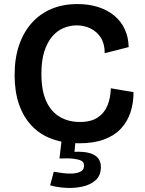

<svg xmlns="http://www.w3.org/2000/svg" viewBox="-20 -693 712 946"><path d="M370 13Q295 13 236 -8.5Q177 -30 136 -73.5Q95 -117 73.5 -179.5Q52 -242 52 -323Q52 -406 74 -470.5Q96 -535 137 -580.5Q178 -626 234.5 -649.5Q291 -673 362 -673Q417 -673 463 -658.5Q509 -644 542.5 -616.5Q576 -589 594.5 -549.5Q613 -510 614 -461L496 -431Q496 -477 477 -507Q458 -537 426.5 -552.5Q395 -568 358 -568Q325 -568 293.5 -555Q262 -542 237.5 -513.5Q213 -485 198.5 -440Q184 -395 184 -330Q184 -246 208 -194Q232 -142 275 -117Q318 -92 373 -92Q429 -92 462 -114.5Q495 -137 510 -174.5Q525 -212 526 -258L638 -239Q638 -186 623 -140Q608 -94 576 -59.5Q544 -25 493 -6Q442 13 370 13ZM227 220 245 153Q261 156 286 159.5Q311 163 335.5 162Q360 161 377 152.5Q394 144 394 124Q394 117 391.5 110Q389 103 377.5 97.5Q366 92 341.5 89Q317 86 273 88L284 -6H353L347 55Q392 53 420.5 61Q449 69 463 86Q477 103 477 130Q477 172 451 195Q425 218 385.5 226.5Q346 235 303.5 232.5Q261 230 227 220Z"/></svg>

Font: Bricolage Grotesque 20pt SemiBold
Style: Regular
Weight: 600
Version: Version 1.001;gftools[0.9.33.dev8+g029e19f]